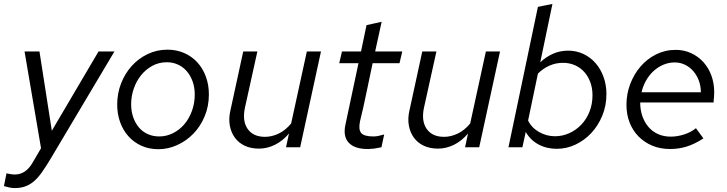

<svg xmlns="http://www.w3.org/2000/svg" viewBox="-57 -750 3705 978"><path d="M107 82Q118 62 129.5 43.5Q141 25 152 5Q131 -119 110 -241.5Q89 -364 68 -488H144Q160 -386 175.5 -286Q191 -186 207 -84Q267 -186 326 -286Q385 -386 445 -488H526Q444 -350 363 -214Q282 -78 200 60Q177 98 157.5 126Q138 154 117.5 172Q97 190 73 199Q49 208 18 208Q5 208 -7 205.5Q-19 203 -37 198Q-34 181 -30.5 165.5Q-27 150 -24 133Q-9 136 0 137.5Q9 139 17 139Q46 139 68 124.5Q90 110 107 82Z M540 -218Q540 -274 559.5 -324.5Q579 -375 613.5 -413.5Q648 -452 695 -474.5Q742 -497 796 -497Q842 -497 881 -480Q920 -463 948 -432.5Q976 -402 991.5 -360Q1007 -318 1007 -269Q1007 -209 985.5 -157.5Q964 -106 928 -69Q892 -32 845.5 -11Q799 10 750 10Q702 10 663.5 -7.5Q625 -25 597.5 -55.5Q570 -86 555 -127.5Q540 -169 540 -218ZM754 -55Q791 -55 824 -71.5Q857 -88 881.5 -116.5Q906 -145 920.5 -184.5Q935 -224 935 -269Q935 -304 924.5 -334Q914 -364 895.5 -386Q877 -408 850.5 -420.5Q824 -433 793 -433Q752 -433 718.5 -414.5Q685 -396 661 -366Q637 -336 624 -297.5Q611 -259 611 -219Q611 -183 621.5 -153Q632 -123 650.5 -101Q669 -79 695.5 -67Q722 -55 754 -55Z M1254 -488 1191 -203Q1176 -135 1204 -94Q1232 -53 1293 -53Q1328 -53 1362.5 -69.5Q1397 -86 1426 -121Q1446 -213 1466 -304.5Q1486 -396 1506 -488H1578Q1552 -365 1525 -244Q1498 -123 1472 0H1400Q1404 -17 1407.5 -35Q1411 -53 1415 -70Q1383 -32 1343.5 -12.5Q1304 7 1262 7Q1221 7 1190 -7.5Q1159 -22 1139.5 -48.5Q1120 -75 1113.5 -111Q1107 -147 1117 -189Q1134 -264 1149.5 -338.5Q1165 -413 1182 -488Z M1703 -117Q1720 -195 1736 -272.5Q1752 -350 1769 -428H1671Q1675 -443 1678 -458Q1681 -473 1685 -488H1782Q1789 -522 1796 -555Q1803 -588 1810 -622Q1830 -627 1848.5 -630.5Q1867 -634 1887 -639Q1879 -601 1870.5 -563.5Q1862 -526 1854 -488H1992Q1988 -473 1985 -458Q1982 -443 1978 -428H1841Q1825 -354 1810 -280Q1795 -206 1777 -133Q1768 -91 1782.5 -73Q1797 -55 1844 -55Q1857 -55 1867.5 -57Q1878 -59 1900 -65Q1896 -48 1893 -32.5Q1890 -17 1886 0Q1873 2 1859.5 5Q1846 8 1833 8Q1828 9 1824 9Q1820 9 1815 9Q1749 9 1719 -23.5Q1689 -56 1703 -117Z M2166 -488 2103 -203Q2088 -135 2116 -94Q2144 -53 2205 -53Q2240 -53 2274.5 -69.5Q2309 -86 2338 -121Q2358 -213 2378 -304.5Q2398 -396 2418 -488H2490Q2464 -365 2437 -244Q2410 -123 2384 0H2312Q2316 -17 2319.5 -35Q2323 -53 2327 -70Q2295 -32 2255.5 -12.5Q2216 7 2174 7Q2133 7 2102 -7.5Q2071 -22 2051.5 -48.5Q2032 -75 2025.5 -111Q2019 -147 2029 -189Q2046 -264 2061.5 -338.5Q2077 -413 2094 -488Z M3032 -271Q3032 -212 3011 -161Q2990 -110 2955 -72.5Q2920 -35 2874.5 -13.5Q2829 8 2779 8Q2727 8 2685.5 -14.5Q2644 -37 2621 -78Q2616 -58 2612.5 -39Q2609 -20 2604 0H2533Q2571 -180 2608 -357.5Q2645 -535 2683 -715Q2702 -719 2720 -722.5Q2738 -726 2757 -730Q2741 -655 2726 -581.5Q2711 -508 2695 -433Q2724 -460 2759.5 -476Q2795 -492 2837 -492Q2879 -492 2915 -475Q2951 -458 2977 -428Q3003 -398 3017.5 -357.5Q3032 -317 3032 -271ZM2811 -430Q2774 -430 2741.5 -415.5Q2709 -401 2683 -375Q2670 -315 2658 -255.5Q2646 -196 2633 -136Q2651 -99 2689 -77.5Q2727 -56 2770 -56Q2808 -56 2842.5 -71.5Q2877 -87 2903.5 -114.5Q2930 -142 2945.5 -180.5Q2961 -219 2961 -265Q2961 -301 2950 -331Q2939 -361 2919.5 -383Q2900 -405 2872 -417.5Q2844 -430 2811 -430Z M3526 -45Q3481 -16 3441 -3.5Q3401 9 3356 9Q3306 9 3265.5 -8Q3225 -25 3195.5 -55Q3166 -85 3150 -126Q3134 -167 3134 -216Q3134 -271 3153 -321.5Q3172 -372 3205.5 -411Q3239 -450 3285 -473Q3331 -496 3385 -496Q3427 -496 3463 -479.5Q3499 -463 3525.5 -434Q3552 -405 3566.5 -365.5Q3581 -326 3581 -281Q3581 -274 3580.5 -267.5Q3580 -261 3580 -255Q3579 -248 3578.5 -241.5Q3578 -235 3578 -228H3204Q3204 -190 3215 -158.5Q3226 -127 3246 -103.5Q3266 -80 3295 -67Q3324 -54 3359 -54Q3393 -54 3427.5 -65Q3462 -76 3488 -97Q3498 -84 3507 -71Q3516 -58 3526 -45ZM3380 -432Q3350 -432 3322.5 -420.5Q3295 -409 3272.5 -388.5Q3250 -368 3234 -340Q3218 -312 3211 -280H3513Q3513 -311 3503 -338.5Q3493 -366 3475 -387Q3457 -408 3432.5 -420Q3408 -432 3380 -432Z"/></svg>

Font: Rosa Sans Light
Style: Italic
Weight: 300
Italic angle: -12°
Designer: Pentagram / MCKL
Foundry: Pentagram / MCKL
Version: Version 1.005;September 16, 2019;FontCreator 11.5.0.2425 64-